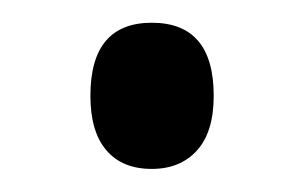

<svg xmlns="http://www.w3.org/2000/svg" viewBox="-20 -139 266 168"><path d="M59.1 -55.2Q59.1 -119.1 112.8 -119.1Q167 -119.1 167 -55.2Q167 -23.4 152.3 -7.3Q137.7 8.8 112.8 8.8Q86.9 8.8 73 -7.6Q59.1 -23.9 59.1 -55.2Z"/></svg>

Font: Noto Sans Thai Looped ExtraCond
Style: Regular
Weight: 400
Width: 2
Designer: Sasikarn Vongin, Ben Mitchell
Foundry: The Fontpad Ltd
Version: Version 1.00